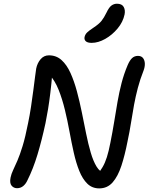

<svg xmlns="http://www.w3.org/2000/svg" viewBox="-20 -1010 805 1041"><path d="M72.4 10.4Q54 10.4 42.7 -3.6Q31.4 -17.6 37.2 -47Q41.2 -67 51.1 -87.6Q61 -108.2 74.3 -138.9Q87.6 -169.6 102.5 -218Q117.4 -266.4 132.2 -342Q141.2 -385 148.2 -431.5Q155.2 -478 160.7 -520.5Q166.2 -563 170.2 -594.5Q174.2 -626 176.2 -638Q182.2 -668 200.2 -689Q218.2 -710 245.2 -710Q285.2 -710 313.6 -684.4Q342 -658.8 362 -614.6Q382 -570.4 396.8 -515.5Q411.6 -460.6 423.6 -401.3Q435.6 -342 446.9 -285.9Q458.2 -229.8 471.9 -182.9Q485.6 -136 503.8 -106.4Q522 -76.8 547.8 -71.2L503 -56.4Q522.4 -80.6 536 -103.7Q549.6 -126.8 559.5 -158.1Q569.4 -189.4 578.2 -235Q590.2 -294.4 599.1 -349.8Q608 -405.2 617.2 -458Q626.4 -510.8 639.2 -560.1Q652 -609.4 672 -656.6Q683.6 -683.6 696.5 -695.3Q709.4 -707 727.8 -707Q746.6 -707 755.7 -694.9Q764.8 -682.8 765.3 -664.9Q765.8 -647 758.4 -627.4Q739.4 -579.4 727.4 -533.6Q715.4 -487.8 706.9 -442.2Q698.4 -396.6 690.8 -347.3Q683.2 -298 671.2 -242Q657 -168.6 638.2 -111.3Q619.4 -54 590.8 -21.3Q562.2 11.4 518 11.4Q479.6 11.4 453.5 -14.1Q427.4 -39.6 409.9 -83.3Q392.4 -127 380.1 -181.7Q367.8 -236.4 356.8 -296.6Q345.8 -356.8 331.8 -414.6Q317.8 -472.4 298.1 -522.4Q278.4 -572.4 247.4 -606L263.6 -610.4Q258.6 -553.2 252.9 -506.1Q247.2 -459 240.6 -418.6Q234 -378.2 226.6 -342Q206.4 -248.6 183.1 -171.5Q159.8 -94.4 128.8 -32.6Q120.4 -13.6 106.2 -1.6Q92 10.4 72.4 10.4ZM477 -777.6Q454.6 -777.6 445.2 -786.4Q435.8 -795.2 438.4 -809Q441.6 -823.6 452.4 -834Q463.2 -844.4 486 -859.4Q516.4 -879.4 530.1 -896.5Q543.8 -913.6 557.4 -941.6Q571 -970.4 584.5 -980.1Q598 -989.8 614 -989.8Q640.8 -989.8 650.5 -972.7Q660.2 -955.6 655.4 -931.6Q647 -890.8 617.6 -855.5Q588.2 -820.2 550.3 -798.9Q512.4 -777.6 477 -777.6Z"/></svg>

Font: Shantell Sans Light
Style: Italic
Weight: 300
Italic angle: -11°
Designer: Stephen Nixon, Anya Danilova, Shantell Martin
Foundry: Arrow Type
Version: Version 1.008;[ac192a2d6]